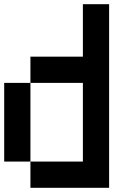

<svg xmlns="http://www.w3.org/2000/svg" viewBox="-20 -895 665 915"><path d="M0 -125V-500H125V-125ZM500 0H125V-125H375V-500H125V-625H375V-875H500Z"/></svg>

Font: Galmuri7 Regular
Style: Regular
Weight: 400
Designer: Lee Minseo (quiple)
Version: Version 2.399;hotconv 1.1.1;makeotfexe 2.6.0 DEVELOPMENT